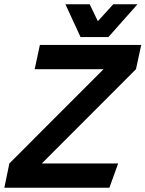

<svg xmlns="http://www.w3.org/2000/svg" viewBox="-59 -877 679 897"><path d="M424.7 -553.7H103L127.3 -667H600.7L576.3 -553.7L136.3 -113.3H493L452 0H-38.7L-15.3 -113.3ZM330.7 -703.7 470 -857H583.3L447.3 -703.7ZM434 -703.7H317.3L246.7 -857H360Z"/></svg>

Font: Epunda Sans Light
Style: Italic
Weight: 300
Italic angle: -12.0243°
Designer: Simon Atzbach
Foundry: typofactur
Version: Version 2.204